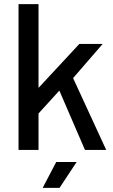

<svg xmlns="http://www.w3.org/2000/svg" viewBox="-20 -720 544 922"><path d="M69 0H165V-175L265 -285L388 0H490L331 -345L473 -509H361L165 -298V-700H69ZM185 182H266L348 58H250Z"/></svg>

Font: Arthouse Owned Medium
Style: Regular
Weight: 500
Designer: Jeremy Tribby
Foundry: Tribby Type
Version: Version 1.000;PS 001.000;hotconv 1.0.88;makeotf.lib2.5.64775